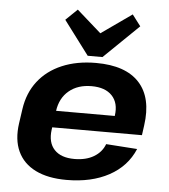

<svg xmlns="http://www.w3.org/2000/svg" viewBox="-55 -842 796 903"><g transform="rotate(5 342.5 -390.5)"><path d="M291.9 10.1Q204 10.1 145.4 -19Q86.9 -48.1 61.4 -103.3Q36 -158.4 47.1 -236.1L56.9 -303.9Q67.9 -380.6 110.6 -435.7Q153.4 -490.9 223.2 -520.5Q293.1 -550.1 383.6 -550.1Q523.4 -550.1 588 -479.3Q652.6 -408.5 634 -276.9L627.6 -230.5H175.2L186.4 -309.4H514L488.7 -279.1L492.6 -311Q501.1 -371 468.8 -405.2Q436.5 -439.5 372 -439.5Q307.1 -439.5 265.4 -404.7Q223.7 -370 215.2 -308.5L202.3 -218.8Q194.4 -158.3 225.7 -124.8Q257 -91.3 320.5 -91.3Q374.9 -91.3 412 -113.3Q449.2 -135.3 463.6 -173.9L610.7 -163.7Q575.5 -80 492.5 -35Q409.5 10.1 291.9 10.1ZM575.1 -739.8 410.7 -580.3H340.9L221.1 -739.8L275.7 -792.5L430.1 -656.2H341.7L535.1 -792.5Z"/></g></svg>

Font: Pathway Extreme 8pt Thin
Style: Italic
Weight: 100
Italic angle: -8°
Designer: Eduardo Rodriguez Tunni
Foundry: Eduardo Rodriguez Tunni
Version: Version 1.000